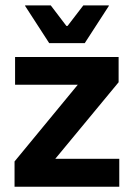

<svg xmlns="http://www.w3.org/2000/svg" viewBox="-20 -706 506 726"><path d="M431 -105.5V0H35V-95.5L274 -385.5H37V-490.5H428.5V-395L189 -105.5ZM166 -543 75 -683.5V-685.5H172L231 -608H235.5L295 -685.5H391.5V-683.5L300.5 -543Z"/></svg>

Font: Anek Latin SemiBold
Style: Regular
Weight: 600
Designer: Yesha Goshar
Foundry: Ek Type
Version: Version 1.003